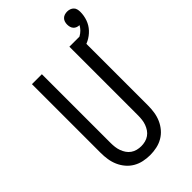

<svg xmlns="http://www.w3.org/2000/svg" viewBox="-264 -970 1066 1066"><g transform="rotate(-45 269.0 -437.0)"><path d="M250 8Q224 8 198 2.5Q172 -3 149.5 -16Q127 -29 110 -49Q93 -69 82.5 -93Q72 -117 68 -143Q64 -169 64 -195V-735H142V-195Q142 -179 144 -162.5Q146 -146 151.5 -131Q157 -116 166 -102.5Q175 -89 188.5 -79.5Q202 -70 218 -66Q234 -62 250 -62Q266 -62 282 -66Q298 -70 311.5 -79.5Q325 -89 334 -102.5Q343 -116 348.5 -131Q354 -146 356 -162.5Q358 -179 358 -195V-735H436V-195Q436 -169 432 -143Q428 -117 417.5 -93Q407 -69 390 -49Q373 -29 350.5 -16Q328 -3 302 2.5Q276 8 250 8ZM397 -665 382 -714Q397 -718 411.5 -723.5Q426 -729 439.5 -736.5Q453 -744 464 -755Q475 -766 482 -779V-780Q473 -780 463.5 -783.5Q454 -787 447.5 -794.5Q441 -802 438.5 -811.5Q436 -821 436 -831Q436 -841 439 -851Q442 -861 449.5 -868.5Q457 -876 467 -879Q477 -882 487 -882Q498 -882 508 -878.5Q518 -875 525.5 -867.5Q533 -860 535.5 -849.5Q538 -839 538 -829Q538 -799 528 -771Q518 -743 498 -721.5Q478 -700 451.5 -686.5Q425 -673 397 -665Z"/></g></svg>

Font: Iosevka Algr
Style: Regular
Weight: 400
Monospace: yes
Designer: Belleve Invis
Foundry: Belleve Invis
Version: Version 26.0.2; ttfautohint (v1.8.3)